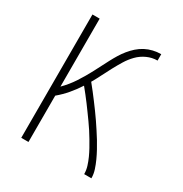

<svg xmlns="http://www.w3.org/2000/svg" viewBox="-171 -863 942 991"><g transform="rotate(30 300.0 -367.5)"><path d="M95 0V-735H138V-330Q155 -347 170 -365.5Q185 -384 198 -404Q211 -424 223 -444.5Q235 -465 246 -486Q257 -507 268 -528.5Q279 -550 290 -571Q301 -592 313.5 -612.5Q326 -633 341 -651.5Q356 -670 374 -686Q392 -702 413 -713Q434 -724 457.5 -729.5Q481 -735 505 -735V-697Q473 -697 443.5 -683.5Q414 -670 392 -647.5Q370 -625 353.5 -598Q337 -571 322 -543Q307 -515 293 -487Q279 -459 263 -431Q279 -411 294.5 -391.5Q310 -372 325 -351.5Q340 -331 355 -311Q370 -291 384 -270Q398 -249 412 -228Q426 -207 439 -185.5Q452 -164 464 -142Q476 -120 486.5 -97Q497 -74 505 -49.5Q513 -25 513 0H470Q470 -23 463 -45.5Q456 -68 446.5 -89Q437 -110 426 -130Q415 -150 403 -170Q391 -190 378.5 -209.5Q366 -229 352.5 -247.5Q339 -266 325.5 -285Q312 -304 298 -322.5Q284 -341 270 -359Q256 -377 241 -395Q220 -362 194 -331.5Q168 -301 138 -276V0Z"/></g></svg>

Font: Iosevka Curly XLtEx
Style: Regular
Weight: 200
Width: 7
Monospace: yes
Designer: Belleve Invis
Foundry: Belleve Invis
Version: Version 11.1.0; ttfautohint (v1.8.3)